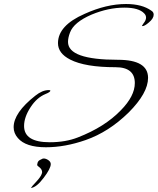

<svg xmlns="http://www.w3.org/2000/svg" viewBox="-20 -654 786 957"><path d="M209 80Q108 80 69 34Q48 10 48 -20Q48 -92 156 -177Q191 -205 223 -205Q231 -205 231 -202Q231 -195 206 -185Q163 -167 132 -119Q100 -70 100 -26Q100 55 228 55Q307 55 368 31Q502 -21 582 -104Q652 -175 652 -240Q652 -319 556 -319Q404 -319 330 -357Q269 -388 269 -439Q269 -527 402 -585Q510 -634 608 -634Q688 -634 734 -601Q746 -594 746 -581Q746 -562 722 -542Q699 -522 688 -524Q686 -524 695 -537Q708 -553 708 -566Q708 -578 699 -587Q672 -616 600 -616Q520 -616 436 -581Q348 -543 329 -492Q319 -466 319 -445Q319 -356 568 -356Q718 -356 718 -266Q718 -190 621 -93Q522 4 407 44Q304 80 209 80ZM134 283 143 271Q153 260 160 252.5Q167 245 171 240Q180 229 184.5 220.5Q189 212 190 205Q190 192 179 182Q166 172 165 169Q166 163 167 158.5Q168 154 171 150Q173 147 178 144Q183 141 192 137Q193 136 200 136Q211 137 222 145Q233 153 233 164Q233 186 198 232Q162 280 134 283Z"/></svg>

Font: Ephesis
Style: Regular
Weight: 400
Designer: Robert E. Leuschke
Foundry: Robert E. Leuschke
Version: Version 1.010; ttfautohint (v1.8.3)